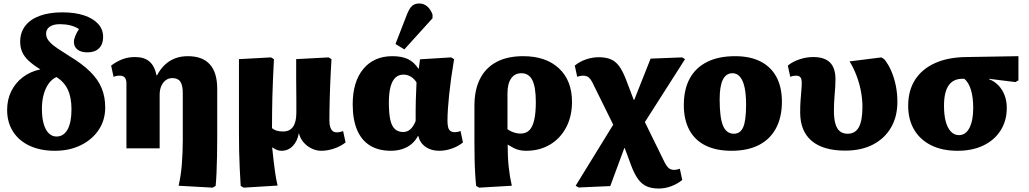

<svg xmlns="http://www.w3.org/2000/svg" viewBox="-20 -853 5915 1104"><path d="M296 14Q212 14 150 -15Q88 -44 54.5 -97Q21 -150 21 -221Q21 -280 44.5 -328Q68 -376 111 -409Q154 -442 212 -454Q170 -480 144 -504.5Q118 -529 107 -555.5Q96 -582 96 -613Q96 -666 125 -704Q154 -742 208.5 -762Q263 -782 338 -782Q411 -782 463.5 -764.5Q516 -747 544.5 -715.5Q573 -684 573 -640Q573 -599 549.5 -575.5Q526 -552 483 -552Q446 -552 425.5 -568Q405 -584 405 -612Q405 -627 413 -646.5Q421 -666 434 -686Q410 -701 383 -707.5Q356 -714 324 -714Q287 -714 266 -699.5Q245 -685 245 -659Q245 -645 251 -632.5Q257 -620 271.5 -605.5Q286 -591 312.5 -573.5Q339 -556 378 -531Q453 -486 498.5 -441Q544 -396 564.5 -346Q585 -296 585 -235Q585 -163 548 -107Q511 -51 445.5 -18.5Q380 14 296 14ZM305 -68Q346 -68 368.5 -108.5Q391 -149 391 -224Q391 -292 370.5 -336.5Q350 -381 305 -410Q279 -399 260 -372.5Q241 -346 231 -309Q221 -272 221 -228Q221 -177 231 -141.5Q241 -106 260 -87Q279 -68 305 -68Z M1203 226 1007 215Q1014 184 1018.5 154Q1023 124 1025.5 92Q1028 60 1029.5 25.5Q1031 -9 1031 -46V-318Q1031 -363 1017 -383.5Q1003 -404 971 -404Q950 -404 933.5 -392Q917 -380 907.5 -358.5Q898 -337 898 -308V0H707V-372Q707 -396 697.5 -407Q688 -418 668 -418Q649 -418 633 -411L619 -476Q653 -501 685.5 -513Q718 -525 757 -525Q809 -525 839 -499.5Q869 -474 880 -420H883Q902 -456 928 -480.5Q954 -505 987 -517.5Q1020 -530 1060 -530Q1144 -530 1186.5 -483Q1229 -436 1229 -342V-62Q1229 -10 1228 43Q1227 96 1225 141Q1223 186 1220 216Z M1381 226 1364 216Q1361 166 1358.5 117Q1356 68 1355 15.5Q1354 -37 1354 -92Q1354 -108 1354 -138.5Q1354 -169 1354 -208.5Q1354 -248 1354 -291Q1354 -334 1354 -376Q1354 -418 1354 -453.5Q1354 -489 1354 -513L1538 -523L1555 -513Q1552 -447 1549.5 -392.5Q1547 -338 1546 -291.5Q1545 -245 1544.5 -202Q1544 -159 1544 -116Q1556 -106 1571 -101.5Q1586 -97 1608 -97Q1646 -97 1665 -124Q1684 -151 1684 -205Q1684 -215 1684 -235Q1684 -255 1684 -281.5Q1684 -308 1683.5 -338.5Q1683 -369 1683 -400Q1683 -431 1683 -460Q1683 -489 1683 -513L1869 -523L1886 -513Q1884 -478 1882 -440.5Q1880 -403 1878.5 -364Q1877 -325 1876 -287.5Q1875 -250 1874.5 -217.5Q1874 -185 1874 -159Q1874 -136 1879 -121.5Q1884 -107 1893 -99.5Q1902 -92 1916 -92Q1926 -92 1934.5 -94Q1943 -96 1953 -99L1967 -34Q1941 -13 1903 0.5Q1865 14 1827 14Q1799 14 1772 1Q1745 -12 1725.5 -34.5Q1706 -57 1699 -86H1698Q1690 -41 1663.5 -13.5Q1637 14 1599 14Q1585 14 1572 9Q1559 4 1547 -5H1545Q1549 32 1553 69Q1557 106 1562.5 142.5Q1568 179 1576 214Z M2228 14Q2156 14 2107 -16.5Q2058 -47 2033 -106.5Q2008 -166 2008 -253Q2008 -383 2069 -456.5Q2130 -530 2236 -530Q2291 -530 2326 -513Q2361 -496 2386 -458H2388L2395 -512L2574 -523L2591 -513Q2581 -453 2574 -402.5Q2567 -352 2562.5 -308Q2558 -264 2555.5 -227Q2553 -190 2553 -158Q2553 -135 2557 -120.5Q2561 -106 2570.5 -99.5Q2580 -93 2594 -93Q2603 -93 2611 -94.5Q2619 -96 2628 -100L2642 -34Q2617 -13 2580 0.5Q2543 14 2506 14Q2459 14 2427 -8.5Q2395 -31 2385 -71H2383Q2369 -44 2346.5 -25Q2324 -6 2293.5 4Q2263 14 2228 14ZM2298 -94Q2322 -94 2339.5 -109.5Q2357 -125 2370 -157Q2370 -191 2370 -220.5Q2370 -250 2371 -277.5Q2372 -305 2373 -330.5Q2374 -356 2375 -379Q2362 -400 2342.5 -412Q2323 -424 2300 -424Q2272 -424 2253.5 -406.5Q2235 -389 2225.5 -353.5Q2216 -318 2216 -263Q2216 -202 2224 -165Q2232 -128 2250.5 -111Q2269 -94 2298 -94ZM2305 -569 2254 -600 2320 -770Q2334 -805 2349.5 -819Q2365 -833 2391 -833Q2416 -833 2435.5 -817Q2455 -801 2467 -770V-748Z M2735 226 2718 216Q2715 191 2712.5 150Q2710 109 2709 62Q2708 15 2708 -28V-245Q2708 -337 2740.5 -400.5Q2773 -464 2835.5 -497Q2898 -530 2988 -530Q3119 -530 3194 -460Q3269 -390 3269 -267Q3269 -184 3235.5 -120.5Q3202 -57 3142.5 -21.5Q3083 14 3005 14Q2984 14 2966.5 10Q2949 6 2933.5 -2Q2918 -10 2900 -21H2899Q2899 15 2900.5 46.5Q2902 78 2905 106.5Q2908 135 2912.5 162Q2917 189 2923 215ZM2973 -85Q3004 -85 3023 -103.5Q3042 -122 3051.5 -162Q3061 -202 3061 -266Q3061 -352 3041 -392Q3021 -432 2978 -432Q2940 -432 2919 -402Q2898 -372 2898 -316V-110Q2908 -103 2920.5 -97Q2933 -91 2947 -88Q2961 -85 2973 -85Z M3768 231Q3727 231 3698.5 218.5Q3670 206 3649 177Q3628 148 3609 98L3572 -2H3570L3489 217L3307 225L3290 215L3506 -136L3395 -361Q3385 -384 3375.5 -396.5Q3366 -409 3356 -413.5Q3346 -418 3331 -418Q3325 -418 3315 -416Q3305 -414 3299 -411L3285 -476Q3313 -499 3349.5 -511.5Q3386 -524 3423 -524Q3463 -524 3491 -512.5Q3519 -501 3539.5 -473.5Q3560 -446 3579 -397L3624 -279H3627L3721 -516L3902 -523L3919 -513L3688 -151L3792 61Q3803 85 3812.5 99Q3822 113 3832.5 118.5Q3843 124 3857 124Q3862 124 3872 122Q3882 120 3889 117L3903 182Q3874 205 3839 218Q3804 231 3768 231Z M4186 14Q4098 14 4036.5 -16.5Q3975 -47 3943.5 -106Q3912 -165 3912 -249Q3912 -339 3946 -401.5Q3980 -464 4046 -497Q4112 -530 4207 -530Q4293 -530 4353 -499.5Q4413 -469 4444.5 -410.5Q4476 -352 4476 -268Q4476 -179 4442 -115.5Q4408 -52 4343.5 -19Q4279 14 4186 14ZM4200 -84Q4237 -84 4253.5 -122Q4270 -160 4270 -250Q4270 -312 4261 -352Q4252 -392 4234.5 -412Q4217 -432 4192 -432Q4155 -432 4136.5 -395Q4118 -358 4118 -282Q4118 -176 4137.5 -130Q4157 -84 4200 -84Z M4840 13Q4713 13 4647 -43Q4581 -99 4581 -207Q4581 -242 4583 -272.5Q4585 -303 4587.5 -329.5Q4590 -356 4590 -376Q4590 -399 4582.5 -408.5Q4575 -418 4557 -418Q4549 -418 4540.5 -416.5Q4532 -415 4524 -411L4510 -476Q4538 -499 4577.5 -512Q4617 -525 4656 -525Q4721 -525 4752.5 -493.5Q4784 -462 4784 -397Q4784 -376 4782.5 -353Q4781 -330 4779 -306.5Q4777 -283 4776 -260.5Q4775 -238 4775 -216Q4775 -171 4783.5 -141.5Q4792 -112 4809.5 -98Q4827 -84 4854 -84Q4898 -84 4918.5 -122Q4939 -160 4939 -239Q4939 -282 4930.5 -327.5Q4922 -373 4905.5 -417Q4889 -461 4865 -500L5048 -523L5064 -513Q5088 -484 5105 -444.5Q5122 -405 5131 -360Q5140 -315 5140 -268Q5140 -182 5103 -119Q5066 -56 4999 -21.5Q4932 13 4840 13Z M5486 14Q5398 14 5334.5 -17.5Q5271 -49 5236.5 -107Q5202 -165 5202 -245Q5202 -332 5241.5 -394Q5281 -456 5356 -490Q5431 -524 5537 -525L5836 -530V-391L5819 -381L5666 -400V-398Q5698 -386 5721 -362Q5744 -338 5756.5 -305Q5769 -272 5769 -233Q5769 -159 5733.5 -103Q5698 -47 5634.5 -16.5Q5571 14 5486 14ZM5494 -76Q5533 -76 5554.5 -118Q5576 -160 5576 -233Q5576 -293 5563 -336Q5550 -379 5525 -400H5514Q5461 -400 5434.5 -361.5Q5408 -323 5408 -245Q5408 -192 5418 -154.5Q5428 -117 5447.5 -96.5Q5467 -76 5494 -76Z"/></svg>

Font: Literata 18pt ExtraBold
Style: Regular
Weight: 800
Designer: Latin by Veronika Burian and Jose Scaglione. Greek by Irene Vlachou. Cyrillic by Vera Evstafieva.
Foundry: TypeTogether
Version: Version 3.103;gftools[0.9.29]